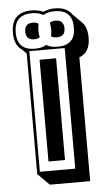

<svg xmlns="http://www.w3.org/2000/svg" viewBox="-54 -734 485 831"><g transform="rotate(-5 188.5 -318.0)"><path d="M81.1 14.2H78.1V-512.7L59.1 -531.7Q26.4 -553.2 26.4 -606.9Q26.4 -696.8 115.7 -696.8Q129.9 -696.8 143.1 -693.8Q156.2 -690.9 165.5 -686.5Q175.3 -690.9 187.7 -693.8Q200.2 -696.8 214.4 -696.8Q269 -696.8 290 -664.1L329.1 -625Q351.1 -603 351.1 -558.1Q351.1 -493.2 303.7 -476.6V61.5H128.4ZM115.7 -571.3Q80.1 -571.3 80.1 -606.9Q80.1 -643.6 115.7 -643.6Q131.8 -643.6 140.6 -636.2Q138.7 -629.9 137.9 -622.6Q137.2 -615.2 137.2 -606.9Q137.2 -589.8 140.6 -578.1Q131.8 -571.3 115.7 -571.3ZM214.4 -571.3Q198.2 -571.3 189.5 -578.1Q190.9 -584.5 191.9 -591.6Q192.9 -598.6 192.9 -606.9Q192.9 -615.2 191.9 -622.3Q190.9 -629.4 189.5 -636.2Q198.2 -643.6 214.4 -643.6Q250.5 -643.6 250.5 -606.9Q250.5 -571.3 214.4 -571.3ZM131.3 -39.1V-481H203.1V-39.1ZM214.4 -530.3Q291.5 -530.3 291.5 -606.9Q291.5 -684.6 214.4 -684.6Q183.1 -684.6 165 -672.4Q146 -684.6 115.7 -684.6Q38.6 -684.6 38.6 -606.9Q38.6 -530.3 115.7 -530.3Q147 -530.3 165 -542.5Q183.6 -530.3 214.4 -530.3ZM244.1 2V-522H90.3V2Z"/></g></svg>

Font: Gondrin
Style: Regular
Weight: 400
Designer: Peter Wiegel, original typeface by Carl Albert Fahrenwaldt 1901
Foundry: Peter Wiegel
Version: Version 1.000 2010 initial release